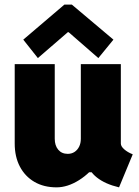

<svg xmlns="http://www.w3.org/2000/svg" viewBox="-20 -806 602 834"><path d="M225.6 7.8Q170.4 7.8 129.6 -15.9Q88.9 -39.6 66.4 -82.3Q43.9 -125 43.9 -182.6V-527.3H217.8V-203.1Q217.8 -173.8 232.9 -155.8Q248 -137.7 274.4 -137.7Q291 -137.7 303.7 -146Q316.4 -154.3 323.7 -168.9Q331.1 -183.6 331.1 -203.1V-527.3H504.9V-182.6Q504.9 -170.4 519.5 -157.5Q534.2 -144.5 556.6 -135.7L497.1 7.8Q437 -6.3 400.6 -35.2Q364.3 -64 363.3 -97.7L393.6 -57.6H329.1L408.2 -106.4Q373 -54.7 323.2 -23.4Q273.4 7.8 225.6 7.8ZM144.5 -553.7 81.1 -633.8 259.8 -786.1H292L472.7 -633.8L407.2 -553.7L278.3 -666H274.4Z"/></svg>

Font: Reddit Mono Black
Style: Regular
Weight: 900
Monospace: yes
Designer: Stephen Hutchings
Foundry: Reddit
Version: Version 1.014